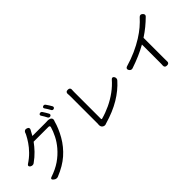

<svg xmlns="http://www.w3.org/2000/svg" viewBox="96 -1791 2807 2807"><g transform="rotate(-45 1500.0 -387.0)"><path d="M739 -789Q750 -794 762 -790.5Q774 -787 780 -777Q794 -756 808 -733Q822 -710 833 -689Q839 -678 835.5 -667Q832 -656 819 -651Q808 -646 796.5 -650Q785 -654 779 -664Q755 -712 727 -754Q721 -765 724 -774.5Q727 -784 739 -789ZM849 -829Q860 -834 871.5 -831Q883 -828 890 -817Q905 -795 920 -772.5Q935 -750 945 -730Q951 -719 947 -708Q943 -697 931 -692Q920 -687 908.5 -691Q897 -695 892 -706Q879 -729 865.5 -752Q852 -775 838 -794Q831 -805 834 -814.5Q837 -824 849 -829ZM456 -765Q473 -760 478.5 -746Q484 -732 475 -715Q468 -704 464 -696Q460 -688 452 -674L429 -632H700Q706 -632 716 -632.5Q726 -633 728 -633Q745 -635 764.5 -632.5Q784 -630 799 -621Q813 -612 817 -597Q821 -582 815 -566Q813 -562 812.5 -561Q812 -560 808 -548Q795 -498 770 -438.5Q745 -379 710.5 -318.5Q676 -258 631 -203Q586 -148 534 -102.5Q482 -57 418 -19Q354 19 271 53Q255 60 235.5 56.5Q216 53 202 40L191 31Q178 19 180.5 7.5Q183 -4 200 -10Q320 -50 406 -109Q492 -168 560 -248Q618 -316 655.5 -390.5Q693 -465 712 -532Q716 -544 709.5 -552Q703 -560 691 -560H383Q342 -503 287.5 -446Q233 -389 160 -337Q147 -327 128.5 -327.5Q110 -328 95 -338L91 -341Q77 -352 77.5 -364.5Q78 -377 92 -387Q168 -437 222.5 -493Q277 -549 314 -604Q351 -659 373 -703Q378 -712 383 -723.5Q388 -735 390 -743Q398 -760 412.5 -767.5Q427 -775 445 -769Z M1248 -9Q1237 -19 1233 -34.5Q1229 -50 1230 -65Q1230 -66 1231 -70.5Q1232 -75 1232 -81Q1232 -97 1232 -138Q1232 -179 1232 -235.5Q1232 -292 1232 -354.5Q1232 -417 1232 -476.5Q1232 -536 1232 -582.5Q1232 -629 1232 -653Q1232 -665 1231 -679Q1230 -693 1229 -702Q1228 -720 1237.5 -732Q1247 -744 1266 -744H1279Q1298 -744 1308.5 -732Q1319 -720 1317 -702Q1316 -693 1315.5 -680Q1315 -667 1315 -653Q1315 -629 1315 -586Q1315 -543 1315 -489Q1315 -435 1315 -377Q1315 -319 1315 -265Q1315 -211 1315 -168Q1315 -125 1315 -101Q1315 -87 1329 -90Q1424 -116 1516 -159.5Q1608 -203 1690 -263Q1772 -323 1835 -396Q1848 -410 1861 -409Q1874 -408 1884 -393L1886 -391Q1895 -376 1894 -358Q1893 -340 1880 -327Q1783 -218 1646 -136Q1509 -54 1322 0L1311 4Q1298 10 1281.5 7.5Q1265 5 1253 -5Z M2104 -325Q2096 -341 2102 -354Q2108 -367 2125 -373Q2242 -407 2341 -451.5Q2440 -496 2523 -548Q2601 -597 2659 -646.5Q2717 -696 2769 -753Q2782 -766 2797.5 -767Q2813 -768 2826 -755L2834 -748Q2847 -736 2847 -720Q2847 -704 2834 -693Q2780 -640 2723 -593Q2666 -546 2593 -498V-76Q2593 -55 2593.5 -37.5Q2594 -20 2594 -11Q2596 8 2585.5 19.5Q2575 31 2557 31H2543Q2525 31 2514.5 19.5Q2504 8 2505 -11Q2506 -22 2506.5 -39.5Q2507 -57 2507 -76V-445Q2433 -403 2346.5 -365.5Q2260 -328 2164 -296Q2148 -290 2131.5 -297Q2115 -304 2107 -320Z"/></g></svg>

Font: Chiron GoRound TC
Style: Regular
Weight: 400
Designer: Ryoko NISHIZUKA 西塚涼子 (kana, bopomofo & ideographs); Paul D. Hunt (Latin, Greek & Cyrillic); Sandoll Communications 산돌커뮤니
Foundry: Adobe
Version: Version 1.000;hotconv 1.1.1;makeotfexe 2.6.0